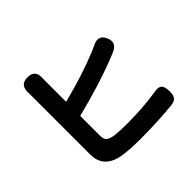

<svg xmlns="http://www.w3.org/2000/svg" viewBox="-182 -998 1233 1233"><g transform="rotate(-45 435.0 -381.0)"><path d="M442 16Q343 16 277 5Q143 -20 143 -142V-409V-676Q143 -685 143 -694Q135 -778 208 -778Q247 -778 262 -757Q277 -738 273 -697Q273 -687 273 -676V-491Q473 -542 615 -601Q622 -604 635.5 -610Q649 -616 656 -619Q722 -654 749 -590Q775 -530 709 -503Q702 -500 688 -494Q670 -486 661 -483Q489 -417 273 -363V-181Q273 -151 288 -138Q301 -127 336 -120Q381 -114 450 -114Q593 -114 721 -134Q760 -142 776 -125Q791 -110 791 -67Q791 -34 779 -18Q767 -2 736 2Q596 16 442 16Z"/></g></svg>

Font: GenSenRounded TW B
Style: Regular
Weight: 700
Version: Version 1.501;PS 1;hotconv 16.6.51;makeotf.lib2.5.65220